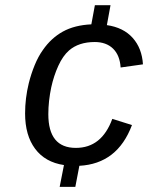

<svg xmlns="http://www.w3.org/2000/svg" viewBox="-20 -708 596 743"><path d="M273.4 -135.7Q323.7 -135.7 358.9 -163.8Q394 -191.9 414.6 -248L490.7 -224.1Q462.4 -148.9 411.6 -109.6Q360.8 -70.3 287.1 -66.4L271.5 15.1H210.9L227.5 -69.3Q154.8 -80.1 116 -132.1Q77.1 -184.1 77.1 -269Q77.1 -327.6 91.3 -385.7Q100.6 -422.9 114.3 -456.1Q127.9 -489.3 146 -514.6Q177.7 -560.5 223.1 -585.7Q268.6 -610.8 333.5 -613.8L347.2 -688H407.7L393.6 -610.8Q457.5 -601.6 493.4 -561.5Q529.3 -521.5 533.2 -459L446.8 -446.8Q443.8 -494.1 417.5 -519.8Q391.1 -545.4 346.7 -545.4Q284.7 -545.4 247.1 -512.7Q223.1 -491.7 205.6 -453.1Q188 -414.6 178.2 -369.6Q172.9 -344.2 169.9 -317.9Q167 -291.5 167 -266.1Q167 -135.7 273.4 -135.7Z"/></svg>

Font: Arimo
Style: Italic
Weight: 400
Italic angle: -12°
Designer: Steve Matteson
Foundry: Monotype Imaging Inc.
Version: Version 1.33